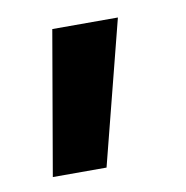

<svg xmlns="http://www.w3.org/2000/svg" viewBox="-45 -167 354 366"><g transform="rotate(-10 131.5 16.0)"><path d="M134 155H30L78 -123H205Z"/></g></svg>

Font: BLUETTI 2.0 Medium
Style: Italic
Weight: 500
Designer: Stijn de Vries
Foundry: tokotype
Version: Version 2.005;October 31, 2023;FontCreator 14.0.0.2814 64-bi